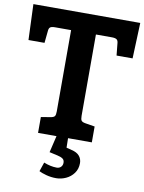

<svg xmlns="http://www.w3.org/2000/svg" viewBox="-102 -790 825 1097"><g transform="rotate(10 311.0 -241.5)"><path d="M621 -720 613 -513H520L513 -582Q512 -599 503.5 -605Q495 -611 475 -611H383V-139Q383 -119 388.5 -111.5Q394 -104 412 -101L467 -92V0H329L330 55L361 63Q392 70 406.5 87.5Q421 105 421 129Q421 163 403 187.5Q385 212 357.5 224.5Q330 237 301 237Q271 237 243.5 229.5Q216 222 201 214L219 161Q259 177 294 177Q309 177 318.5 167.5Q328 158 328 143Q328 128 318.5 120.5Q309 113 288 108L239 97L262 0H155V-92L210 -101Q228 -104 233.5 -111.5Q239 -119 239 -139V-611H146Q126 -611 118 -605Q110 -599 109 -582L102 -513H9L1 -720Z"/></g></svg>

Font: Enriqueta
Style: Bold
Weight: 700
Designer: Viviana Monsalve, Gustavo Ibarra
Foundry: 72Puntos
Version: Version 2.000